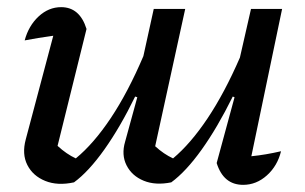

<svg xmlns="http://www.w3.org/2000/svg" viewBox="-20 -510 852 537"><path d="M187 0Q141 10 106.5 -4Q72 -18 56.5 -48.5Q41 -79 52 -120L129 -410Q85 -404 49 -397Q60 -438 88 -464Q116 -490 151 -490Q203 -490 222 -429L141 -102Q166 -79 192 -67Q242 -108 290 -180Q338 -252 381 -353L410 -485H498L414 -101Q438 -79 464 -67Q513 -108 560.5 -179Q608 -250 651 -349L682 -485H769L683 -73Q723 -77 766 -87Q756 -46 726.5 -19.5Q697 7 660 7Q605 7 586 -54L636 -238L631 -240Q588 -153 544 -91.5Q500 -30 459 0Q415 9 382 -4.5Q349 -18 334 -47.5Q319 -77 330 -114L364 -238L358 -240Q316 -154 272 -92Q228 -30 187 0Z"/></svg>

Font: Piazzolla Medium
Style: Italic
Weight: 500
Italic angle: -11.3°
Designer: Juan Pablo del Peral
Foundry: Huerta Tipografica
Version: Version 1.330